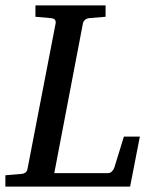

<svg xmlns="http://www.w3.org/2000/svg" viewBox="-35 -691 573 711"><path d="M446.8 0H-15.1V-42L43 -46.9Q64 -48.3 66.9 -65.9L170.9 -604Q172.4 -612.3 168.5 -617.7Q164.6 -623 151.9 -624L96.2 -628.9V-670.9H356V-628.9L296.9 -624Q285.6 -623 279.5 -617.2Q273.4 -611.3 272 -604L166 -49.8H362.8Q372.6 -49.8 378.7 -55.4Q384.8 -61 388.2 -69.8L423.8 -185.1H482.9Z"/></svg>

Font: Charis SIL Phon
Style: Italic
Weight: 400
Italic angle: -11°
Foundry: SIL International
Version: Version 5.000